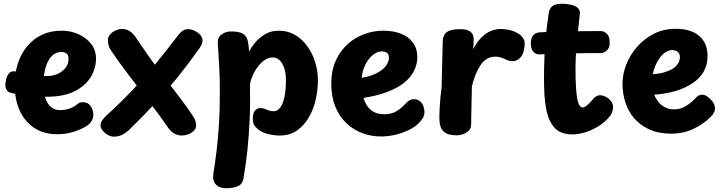

<svg xmlns="http://www.w3.org/2000/svg" viewBox="-20 -706 3841 1020"><path d="M34 -214Q20 -218 13 -232Q6 -246 10 -271Q13 -296 25 -313Q37 -330 60 -327Q65 -327 87 -320.5Q109 -314 146 -308Q183 -302 230 -302Q260 -302 286 -313.5Q312 -325 328 -345.5Q344 -366 344 -393Q344 -414 333 -422Q322 -430 307 -430Q286 -430 268.5 -419Q251 -408 238 -385.5Q225 -363 218 -330Q211 -297 211 -254Q211 -215 221 -185Q231 -155 250.5 -138Q270 -121 299 -121Q323 -121 347 -128.5Q371 -136 391 -153Q397 -158 403.5 -160.5Q410 -163 419 -163Q440 -163 452 -152.5Q464 -142 470 -127Q476 -112 476 -97Q476 -77 464.5 -59.5Q453 -42 423 -27Q392 -11 358 -2Q324 7 283 7Q214 7 163.5 -25.5Q113 -58 85.5 -117Q58 -176 58 -256Q58 -319 75.5 -371Q93 -423 126 -462Q159 -501 204.5 -522Q250 -543 308 -543Q355 -543 396.5 -524.5Q438 -506 464 -473Q490 -440 490 -395Q490 -343 462 -296.5Q434 -250 376 -221Q318 -192 228 -192Q206 -192 175 -194Q144 -196 114 -200Q84 -204 62 -207.5Q40 -211 34 -214Z M921 -512Q939 -536 952.5 -544Q966 -552 985 -551Q1011 -548 1033.5 -530.5Q1056 -513 1056 -491Q1056 -479 1051 -468.5Q1046 -458 1037 -446Q984 -371 927 -300Q870 -229 807 -160.5Q744 -92 672 -22Q650 0 629.5 10Q609 20 585 20Q570 20 553.5 11Q537 2 525.5 -12Q514 -26 514 -39Q514 -54 523.5 -67.5Q533 -81 546 -93Q620 -160 682.5 -226Q745 -292 803 -362.5Q861 -433 921 -512ZM573 -433Q561 -450 557 -465Q553 -480 553 -491Q553 -509 564.5 -522.5Q576 -536 593.5 -544Q611 -552 627 -552Q654 -552 672.5 -538.5Q691 -525 711 -493Q747 -440 773 -403Q799 -366 819.5 -339Q840 -312 857 -290Q901 -232 938.5 -183Q976 -134 995 -104Q1012 -81 1017 -66.5Q1022 -52 1022 -41Q1022 -23 1009 -10.5Q996 2 978.5 8Q961 14 947 14Q926 14 907 4Q888 -6 872 -29Q822 -102 766.5 -173.5Q711 -245 661 -311Q611 -377 573 -433Z M1137 -476Q1135 -508 1157.5 -523.5Q1180 -539 1208 -539Q1249 -539 1270 -527Q1291 -515 1297 -486Q1299 -475 1300 -467Q1301 -459 1302 -450.5Q1303 -442 1303 -431Q1313 -452 1334 -478Q1355 -504 1387 -523.5Q1419 -543 1461 -543Q1509 -543 1547.5 -520.5Q1586 -498 1613 -460Q1640 -422 1654.5 -375Q1669 -328 1669 -279Q1669 -230 1657.5 -178Q1646 -126 1621 -83Q1596 -40 1558 -13Q1520 14 1466 14Q1439 14 1409.5 7.5Q1380 1 1359 -13Q1347 -21 1335 -34.5Q1323 -48 1323 -75Q1323 -105 1334.5 -118.5Q1346 -132 1364 -132Q1376 -132 1385.5 -128Q1395 -124 1406.5 -119.5Q1418 -115 1433 -115Q1455 -115 1469.5 -135.5Q1484 -156 1491.5 -193Q1499 -230 1499 -280Q1499 -317 1490 -344Q1481 -371 1465 -386Q1449 -401 1429 -401Q1407 -401 1387.5 -388Q1368 -375 1351.5 -354Q1335 -333 1324 -308.5Q1313 -284 1308 -261Q1310 -154 1306 -66.5Q1302 21 1294 95.5Q1286 170 1274 239Q1269 273 1243 283.5Q1217 294 1184 294Q1148 294 1130 277.5Q1112 261 1112 233Q1112 222 1117.5 189Q1123 156 1130 100Q1137 44 1142.5 -36Q1148 -116 1148 -222Q1148 -290 1144.5 -355.5Q1141 -421 1137 -476Z M1879 -181 1874 -288Q1932 -295 1970 -312Q2008 -329 2027 -352Q2046 -375 2046 -398Q2046 -418 2035.5 -425.5Q2025 -433 2008 -433Q1990 -433 1971 -421Q1952 -409 1936.5 -388Q1921 -367 1911 -338.5Q1901 -310 1901 -276Q1901 -209 1916.5 -170.5Q1932 -132 1958.5 -115.5Q1985 -99 2020 -99Q2054 -99 2078.5 -111Q2103 -123 2127 -148Q2138 -160 2150.5 -169.5Q2163 -179 2179 -179Q2199 -179 2211.5 -168Q2224 -157 2229.5 -141Q2235 -125 2235 -111Q2235 -101 2231.5 -90Q2228 -79 2218 -67Q2197 -39 2161 -20Q2125 -1 2084.5 9Q2044 19 2004 19Q1951 19 1903.5 1Q1856 -17 1819 -52.5Q1782 -88 1761 -140.5Q1740 -193 1740 -261Q1740 -332 1764 -384.5Q1788 -437 1828 -472.5Q1868 -508 1917 -525.5Q1966 -543 2016 -543Q2069 -543 2110 -527Q2151 -511 2174 -479.5Q2197 -448 2197 -400Q2197 -372 2184 -339.5Q2171 -307 2137.5 -275.5Q2104 -244 2041 -219Q1978 -194 1879 -181Z M2332 -486Q2333 -520 2353.5 -535.5Q2374 -551 2424 -551Q2463 -551 2479.5 -537.5Q2496 -524 2496 -502Q2496 -496 2496 -487.5Q2496 -479 2495.5 -468.5Q2495 -458 2493 -444Q2518 -494 2556 -523Q2594 -552 2641 -552Q2657 -552 2682.5 -547.5Q2708 -543 2736 -526Q2748 -519 2760 -501.5Q2772 -484 2765 -449Q2760 -415 2742.5 -398Q2725 -381 2701 -381Q2691 -381 2682.5 -384Q2674 -387 2665 -391Q2655 -396 2642 -400.5Q2629 -405 2611 -405Q2563 -405 2533 -360Q2503 -315 2487 -248Q2486 -214 2485.5 -184.5Q2485 -155 2484.5 -130Q2484 -105 2483.5 -83.5Q2483 -62 2483 -45Q2483 -23 2469 -10.5Q2455 2 2437.5 7.5Q2420 13 2408 13Q2367 13 2346.5 0Q2326 -13 2320 -34.5Q2314 -56 2314 -81Q2314 -101 2315.5 -131Q2317 -161 2320 -191Q2323 -221 2326 -241Z M2895 -636Q2898 -659 2913.5 -672.5Q2929 -686 2967 -686Q2992 -686 3015 -680.5Q3038 -675 3051 -662.5Q3064 -650 3060 -627Q3054 -575 3048 -519.5Q3042 -464 3039 -405.5Q3036 -347 3038 -285Q3040 -221 3045.5 -188.5Q3051 -156 3059 -145.5Q3067 -135 3075 -135Q3084 -135 3095 -143.5Q3106 -152 3116.5 -163.5Q3127 -175 3133 -182Q3139 -189 3147.5 -194.5Q3156 -200 3167 -200Q3182 -200 3198 -192Q3214 -184 3225.5 -169.5Q3237 -155 3237 -136Q3237 -129 3233 -112.5Q3229 -96 3205 -72Q3178 -45 3145 -27Q3112 -9 3080 -0.5Q3048 8 3023 8Q2959 8 2928 -25Q2897 -58 2884 -115Q2875 -159 2872.5 -201Q2870 -243 2870 -288Q2870 -349 2872.5 -406Q2875 -463 2880.5 -519.5Q2886 -576 2895 -636ZM2846 -417Q2827 -416 2813.5 -431Q2800 -446 2800 -476Q2800 -505 2813.5 -519Q2827 -533 2846 -534Q2872 -536 2911 -537.5Q2950 -539 2994.5 -539.5Q3039 -540 3085 -540.5Q3131 -541 3172 -541Q3189 -541 3204 -527Q3219 -513 3219 -479Q3219 -451 3203.5 -437.5Q3188 -424 3172 -424Q3130 -424 3089.5 -423.5Q3049 -423 3009 -422.5Q2969 -422 2928.5 -420.5Q2888 -419 2846 -417Z M3546 4Q3477 4 3428 -19Q3379 -42 3347.5 -79.5Q3316 -117 3301.5 -164.5Q3287 -212 3287 -260Q3287 -313 3307.5 -364.5Q3328 -416 3365.5 -458.5Q3403 -501 3454.5 -527Q3506 -553 3569 -553Q3625 -553 3662.5 -535.5Q3700 -518 3719.5 -486Q3739 -454 3739 -410Q3739 -363 3719 -327Q3699 -291 3662 -266Q3617 -236 3566 -221.5Q3515 -207 3455 -203Q3464 -182 3478 -164.5Q3492 -147 3512.5 -136Q3533 -125 3561 -125Q3596 -125 3624 -142.5Q3652 -160 3673 -183Q3685 -196 3694 -199.5Q3703 -203 3710 -203Q3724 -203 3738 -193Q3752 -183 3763.5 -169Q3775 -155 3777 -140Q3781 -126 3774.5 -112Q3768 -98 3761 -91Q3724 -51 3668.5 -23.5Q3613 4 3546 4ZM3448 -312Q3475 -314 3492.5 -317.5Q3510 -321 3534 -331Q3558 -340 3575 -359Q3592 -378 3592 -404Q3592 -414 3587.5 -422Q3583 -430 3574 -435Q3565 -440 3551 -440Q3532 -440 3514 -427.5Q3496 -415 3482.5 -395Q3469 -375 3460 -353Q3451 -331 3448 -312Z"/></svg>

Font: Playpen Sans
Style: Bold
Weight: 700
Designer: Laura Meseguer, Veronika Burian, José Scaglione
Foundry: TypeTogether
Version: Version 1.001